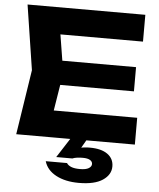

<svg xmlns="http://www.w3.org/2000/svg" viewBox="-64 -804 914 1106"><g transform="rotate(5 393.5 -251.0)"><path d="M704 -445V-305H161V-445ZM289 -375 239 -65 160 -155H736V0H50L108 -375L50 -750H731V-595H160L239 -685ZM374 -18H466L415 70L368 67Q393 54 419.5 47Q446 40 479 40Q546 40 582 66Q618 92 618 137Q618 185 571 216.5Q524 248 433 248Q355 248 301.5 219.5Q248 191 233 140H356Q364 153 382.5 160.5Q401 168 433 168Q467 168 483.5 158Q500 148 500 133Q500 119 486 110.5Q472 102 444 102Q427 102 411.5 104Q396 106 384 111H291Z"/></g></svg>

Font: Unbounded SemiBold
Style: Regular
Weight: 600
Designer: Luke Prowse, Jean-Baptiste Morizot, Fátima Lázaro, Florian Runge
Foundry: NaN
Version: Version 1.700